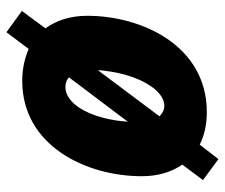

<svg xmlns="http://www.w3.org/2000/svg" viewBox="-71 -568 698 596"><g transform="rotate(90 278.0 -270.0)"><path d="M80 59 132 -10C160 2 193 10 231 10C432 10 527 -188 527 -361C527 -412 514 -453 491 -487L539 -551L474 -599L429 -541C401 -555 368 -563 328 -563C121 -563 29 -360 29 -192C29 -138 44 -95 68 -62L14 11ZM198 -225C198 -233 199 -241 200 -248C212 -350 259 -431 308 -431C322 -431 332 -425 341 -416ZM250 -124C238 -124 228 -128 220 -135L358 -318C357 -311 356 -304 356 -297C344 -195 301 -124 250 -124Z"/></g></svg>

Font: Noto Sans UI SemiCondensed Black
Style: Italic
Weight: 900
Width: 4
Italic angle: -372°
Designer: Monotype Design Team
Foundry: Monotype Imaging Inc.
Version: Version 1.901